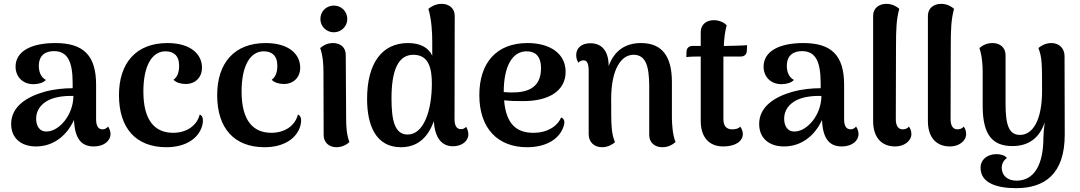

<svg xmlns="http://www.w3.org/2000/svg" viewBox="-20 -752 5619 999"><path d="M542 -94C535 -83 522 -79 514 -79C491 -79 480 -97 480 -132V-311C480 -464 414 -528 268 -528C142 -528 61 -485 61 -405C61 -355 96 -314 154 -314C179 -314 205 -321 219 -336C190 -351 182 -383 182 -409C182 -466 218 -486 261 -486C333 -486 358 -429 358 -319V-293C316 -293 263 -289 210 -274C122 -249 38 -199 38 -107C38 -32 91 10 167 10C259 10 328 -47 365 -128C369 -27 406 10 468 10C521 10 555 -19 555 -55C555 -66 551 -81 542 -94ZM228 -68C184 -64 168 -99 168 -135C168 -179 195 -213 235 -232C270 -249 320 -254 362 -253C361 -152 288 -72 228 -68Z M846 14C940 14 1012 -27 1032 -98C1041 -134 1033 -151 1019 -156C1005 -99 952 -61 881 -61C787 -61 726 -123 726 -276C726 -410 771 -485 841 -485C881 -485 912 -465 912 -410C912 -376 903 -352 883 -337C896 -322 922 -315 946 -315C995 -315 1031 -348 1031 -400C1031 -471 971 -528 851 -528C689 -528 599 -425 599 -257C599 -83 689 14 846 14Z M1357 14C1451 14 1523 -27 1543 -98C1552 -134 1544 -151 1530 -156C1516 -99 1463 -61 1392 -61C1298 -61 1237 -123 1237 -276C1237 -410 1282 -485 1352 -485C1392 -485 1423 -465 1423 -410C1423 -376 1414 -352 1394 -337C1407 -322 1433 -315 1457 -315C1506 -315 1542 -348 1542 -400C1542 -471 1482 -528 1362 -528C1200 -528 1110 -425 1110 -257C1110 -83 1200 14 1357 14Z M1717 -584C1756 -584 1787 -615 1787 -653C1787 -693 1756 -723 1717 -723C1678 -723 1647 -693 1647 -653C1647 -615 1678 -584 1717 -584ZM1781 -136 1779 -466C1779 -506 1751 -528 1712 -528C1679 -528 1656 -511 1646 -502C1660 -462 1663 -417 1663 -379L1664 -49C1664 -10 1693 14 1730 14C1764 14 1788 -3 1798 -13C1783 -52 1781 -97 1781 -136Z M2405 -93C2398 -82 2386 -80 2378 -80C2357 -80 2345 -97 2345 -132L2346 -670C2346 -709 2316 -732 2278 -732C2244 -732 2220 -715 2209 -706C2226 -648 2229 -581 2229 -533V-462C2210 -504 2167 -528 2103 -528C1966 -528 1890 -421 1890 -237C1890 -101 1935 14 2066 14C2150 14 2206 -34 2237 -121C2243 -40 2274 9 2337 9C2382 9 2417 -17 2417 -53C2417 -64 2413 -80 2405 -93ZM2101 -52C2034 -52 2017 -125 2017 -240C2017 -385 2051 -467 2131 -467C2213 -467 2227 -392 2227 -317C2227 -182 2187 -52 2101 -52Z M2900 -141C2879 -94 2828 -61 2755 -61C2670 -61 2613 -104 2603 -230C2638 -226 2671 -226 2704 -226C2835 -226 2923 -279 2923 -378C2923 -477 2837 -528 2725 -528C2562 -528 2474 -424 2474 -257C2474 -83 2571 14 2722 14C2814 14 2883 -22 2909 -85C2924 -121 2914 -135 2900 -141ZM2720 -485C2758 -485 2795 -467 2795 -397C2795 -285 2710 -270 2639 -271C2626 -271 2613 -272 2601 -273C2601 -408 2646 -485 2720 -485Z M3476 -136V-325C3476 -459 3425 -528 3315 -528C3230 -528 3174 -484 3147 -408C3147 -488 3110 -527 3052 -527C3004 -527 2978 -501 2978 -465C2978 -450 2982 -438 2990 -425C2996 -436 3009 -438 3016 -438C3034 -438 3042 -424 3043 -386V-54C3043 -12 3072 14 3113 14C3145 14 3170 -3 3180 -12C3160 -61 3160 -97 3160 -237C3160 -395 3214 -467 3276 -467C3340 -467 3357 -409 3358 -307V-49C3358 -10 3387 14 3426 14C3456 14 3478 2 3495 -13C3479 -52 3477 -104 3476 -136Z M3757 -513H3746C3748 -554 3752 -586 3761 -621C3752 -630 3729 -647 3694 -647C3655 -647 3626 -624 3626 -585V-513H3583C3567 -513 3553 -504 3552 -484L3551 -455C3564 -457 3598 -458 3611 -458H3626V-122C3626 -40 3668 10 3743 10C3805 10 3845 -16 3845 -55C3845 -66 3841 -81 3831 -94C3826 -83 3805 -79 3790 -79C3759 -79 3744 -97 3744 -132V-426V-458H3835C3852 -458 3865 -468 3866 -488L3867 -517C3857 -515 3767 -513 3757 -513Z M4434 -94C4427 -83 4414 -79 4406 -79C4383 -79 4372 -97 4372 -132V-311C4372 -464 4306 -528 4160 -528C4034 -528 3953 -485 3953 -405C3953 -355 3988 -314 4046 -314C4071 -314 4097 -321 4111 -336C4082 -351 4074 -383 4074 -409C4074 -466 4110 -486 4153 -486C4225 -486 4250 -429 4250 -319V-293C4208 -293 4155 -289 4102 -274C4014 -249 3930 -199 3930 -107C3930 -32 3983 10 4059 10C4151 10 4220 -47 4257 -128C4261 -27 4298 10 4360 10C4413 10 4447 -19 4447 -55C4447 -66 4443 -81 4434 -94ZM4120 -68C4076 -64 4060 -99 4060 -135C4060 -179 4087 -213 4127 -232C4162 -249 4212 -254 4254 -253C4253 -152 4180 -72 4120 -68Z M4638 10C4683 10 4722 -17 4722 -55C4722 -66 4719 -81 4709 -94C4703 -83 4688 -79 4677 -79C4654 -79 4641 -97 4641 -132L4642 -511C4642 -600 4644 -651 4659 -706C4649 -715 4626 -732 4592 -732C4553 -732 4523 -709 4523 -670V-122C4523 -40 4564 10 4638 10Z M4923 10C4968 10 5007 -17 5007 -55C5007 -66 5004 -81 4994 -94C4988 -83 4973 -79 4962 -79C4939 -79 4926 -97 4926 -132L4927 -511C4927 -600 4929 -651 4944 -706C4934 -715 4911 -732 4877 -732C4838 -732 4808 -709 4808 -670V-122C4808 -40 4849 10 4923 10Z M5519 -460C5519 -502 5489 -528 5451 -528C5417 -528 5393 -511 5383 -502C5402 -453 5402 -418 5402 -280C5402 -123 5352 -50 5287 -50C5228 -50 5212 -105 5212 -214V-465C5212 -505 5183 -528 5144 -528C5113 -528 5091 -515 5076 -502C5090 -462 5093 -411 5093 -378V-196C5094 -48 5146 8 5248 8C5336 8 5390 -38 5416 -116C5412 -87 5409 -55 5409 -37C5409 102 5363 188 5269 188C5223 188 5192 162 5192 120C5192 104 5200 83 5219 70C5209 57 5189 50 5165 50C5116 50 5082 79 5082 121C5082 203 5172 227 5267 227C5413 227 5520 156 5520 -52Z"/></svg>

Font: Arima Koshi ExtraBold
Style: Regular
Weight: 800
Designer: Joana Correia and Natanael Gama
Foundry: NDISCOVER
Version: Version 1.019;PS 001.019;hotconv 1.0.88;makeotf.lib2.5.64775